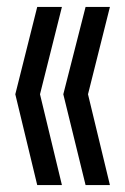

<svg xmlns="http://www.w3.org/2000/svg" viewBox="-20 -622 360 552"><path d="M24 -351 87 -602H158L95 -351L158 -90H87ZM162 -351 226 -602H296L233 -351L296 -90H226Z"/></svg>

Font: Adderley Regular
Style: Regular
Weight: 400
Designer: gorohovskiy
Version: Version 1.003 November 13, 2017